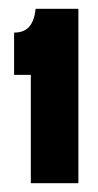

<svg xmlns="http://www.w3.org/2000/svg" viewBox="-20 -686 222 436"><path d="M50 -270V-516H12V-612Q35 -612 46.5 -625.5Q58 -639 61 -666H158V-270Z"/></svg>

Font: Bricolage Grotesque 48pt Condensed SemiBold
Style: Regular
Weight: 600
Width: 3
Designer: Mathieu Triay
Foundry: Atelier Triay
Version: Version 1.000; ttfautohint (v1.8.4.7-5d5b);gftools[0.9.32]